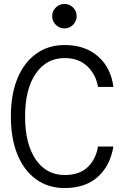

<svg xmlns="http://www.w3.org/2000/svg" viewBox="-20 -940 640 972"><path d="M307 12Q224 12 162.5 -32.5Q101 -77 68 -158Q35 -239 35 -350Q35 -461 68 -542Q101 -623 162.5 -667.5Q224 -712 307 -712Q412 -712 477 -654Q542 -596 554 -500H476Q466 -562 422.5 -604Q379 -646 307 -646Q215 -646 161 -567.5Q107 -489 107 -350Q107 -211 161 -132.5Q215 -54 307 -54Q383 -54 424.5 -94.5Q466 -135 476 -198H554Q538 -101 475 -44.5Q412 12 307 12ZM306 -796Q281 -796 262.5 -814.5Q244 -833 244 -858Q244 -884 262.5 -902Q281 -920 306 -920Q332 -920 350 -902Q368 -884 368 -858Q368 -833 350 -814.5Q332 -796 306 -796Z"/></svg>

Font: DM Mono Light
Style: Regular
Weight: 300
Designer: Colophon Foundry
Foundry: Colophon Foundry
Version: Version 1.000; ttfautohint (v1.8.2.53-6de2)